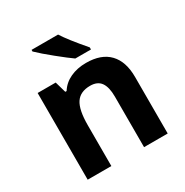

<svg xmlns="http://www.w3.org/2000/svg" viewBox="-175 -906 1007 1047"><g transform="rotate(-30 328.5 -383.0)"><path d="M582 0H433.1V-318.8Q433.1 -377.9 412.1 -407.5Q391.1 -437 345.2 -437Q282.7 -437 254.9 -395.3Q227.1 -353.5 227.1 -256.8V0H78.1V-545.9H191.9L211.9 -476.1H220.2Q245.1 -515.6 288.8 -535.9Q332.5 -556.2 388.2 -556.2Q483.4 -556.2 532.7 -504.6Q582 -453.1 582 -356ZM350.1 -606Q319.3 -627.4 259.8 -675.5Q200.2 -723.6 167 -755.9V-766.1H334Q364.7 -716.8 448.7 -619.1V-606Z"/></g></svg>

Font: Zoram GWebM
Style: Bold
Weight: 700
Foundry: Ascender Corporation
Version: Version 1.000